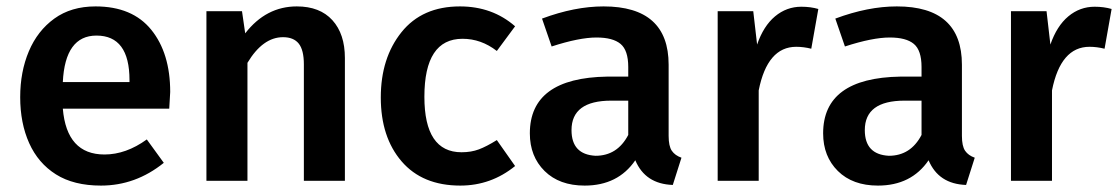

<svg xmlns="http://www.w3.org/2000/svg" viewBox="-20 -564 3491 599"><path d="M295 15Q210 15 154.5 -20Q99 -55 71 -117.5Q43 -180 43 -261Q43 -340 70 -404Q97 -468 149.5 -506Q202 -544 278 -544Q393 -544 452 -471Q511 -398 511 -277L508 -225H176Q188 -82 306 -82Q373 -82 438 -129L491 -56Q403 15 295 15ZM384 -308V-314Q384 -453 281 -453Q183 -453 176 -308Z M1056 0H928V-363Q928 -408 912 -428Q896 -448 863 -448Q800 -448 752 -368V0H624V-529H735L745 -460Q810 -544 906 -544Q978 -544 1017 -501Q1056 -458 1056 -383Z M1416 15Q1298 15 1233 -60.5Q1168 -136 1168 -260Q1168 -383 1232.5 -463.5Q1297 -544 1415 -544Q1516 -544 1587 -482L1530 -405Q1481 -443 1423 -443Q1304 -443 1304 -262Q1304 -89 1420 -89Q1450 -89 1474 -98Q1498 -107 1530 -127L1587 -46Q1512 15 1416 15Z M1804 15Q1725 15 1679 -30.5Q1633 -76 1633 -148Q1633 -321 1874 -325H1940V-355Q1940 -407 1916 -427Q1892 -447 1841 -447Q1787 -447 1701 -419L1671 -506Q1773 -544 1863 -544Q2066 -544 2066 -362V-140Q2066 -108 2076 -93.5Q2086 -79 2106 -72L2079 13Q1993 10 1962 -64Q1908 15 1804 15ZM1838 -78Q1906 -78 1940 -143V-250H1887Q1763 -250 1763 -158Q1763 -82 1838 -78Z M2347 0H2219V-529H2330L2342 -425Q2362 -483 2398 -513Q2434 -543 2480 -543Q2509 -543 2533 -536L2511 -412Q2487 -418 2464 -418Q2374 -418 2347 -282Z M2719 15Q2640 15 2594 -30.5Q2548 -76 2548 -148Q2548 -321 2789 -325H2855V-355Q2855 -407 2831 -427Q2807 -447 2756 -447Q2702 -447 2616 -419L2586 -506Q2688 -544 2778 -544Q2981 -544 2981 -362V-140Q2981 -108 2991 -93.5Q3001 -79 3021 -72L2994 13Q2908 10 2877 -64Q2823 15 2719 15ZM2753 -78Q2821 -78 2855 -143V-250H2802Q2678 -250 2678 -158Q2678 -82 2753 -78Z M3262 0H3134V-529H3245L3257 -425Q3277 -483 3313 -513Q3349 -543 3395 -543Q3424 -543 3448 -536L3426 -412Q3402 -418 3379 -418Q3289 -418 3262 -282Z"/></svg>

Font: Trujillo Medium
Style: Regular
Weight: 500
Designer: Fira Sans original fonts by bBox Type GmbH, Carrois Corporate GbR, & Edenspiekermann AG / Changes by Cristiano Sobral
Foundry: Fira Sans original fonts by bBox Type GmbH, Carrois Corporate GbR, & Edenspiekermann AG / Changes by Cristiano Sobral
Version: Version 4.301;October 17, 2021;FontCreator 14.0.0.2814 64-bi